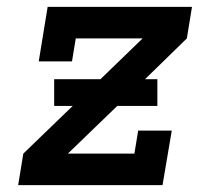

<svg xmlns="http://www.w3.org/2000/svg" viewBox="-20 -540 640 560"><path d="M33 0 48 -92 192 -231H138V-309H273L396 -428H201L190 -361H93L119 -520H540L525 -428L403 -309H439V-231H322L178 -92H372L383 -159H481L454 0Z"/></svg>

Font: Iosevka Etoile SmBdObl
Style: Regular
Weight: 600
Italic angle: -9°
Designer: Belleve Invis
Foundry: Belleve Invis
Version: Version 15.5.2; ttfautohint (v1.8.4)